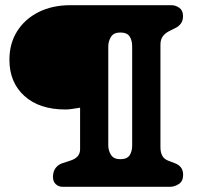

<svg xmlns="http://www.w3.org/2000/svg" viewBox="-20 -720 759 740"><path d="M489.4 -159V-541.1Q489.4 -564.6 479.5 -579.7Q469.6 -594.7 443.4 -594.7Q418.1 -594.7 407.7 -577.8Q397.3 -560.8 397.3 -541.1V-159Q397.3 -140.2 407.7 -123.3Q418.1 -106.4 443.4 -106.4Q469.6 -106.4 479.5 -121.4Q489.4 -136.5 489.4 -159ZM635.7 0H221.7Q205.6 0 194.9 -10.2Q184.2 -20.5 184.2 -37.7Q184.2 -58.8 194.1 -72.2Q204.1 -85.6 220.2 -90.9L250.6 -100.8Q270.2 -107 279.4 -117.9Q288.7 -128.8 288.7 -144.4V-305Q272.3 -302.3 258.3 -300.2Q244.3 -298 232.3 -298Q131.5 -298 73.9 -350.3Q16.3 -402.6 16.3 -489.5Q16.3 -552.3 46.1 -599.6Q75.8 -646.9 128.9 -673.5Q181.9 -700 251.6 -700H640.3Q656.8 -700 671.1 -689.9Q685.4 -679.7 685.4 -658.5Q685.4 -641.3 677.9 -630.5Q670.5 -619.7 658.4 -613.2L632 -600Q615.7 -591.7 607 -579.3Q598.4 -566.9 598.4 -548V-152.5Q598.4 -133 605.2 -120.1Q612.1 -107.2 627.9 -100.9L653.5 -91.1Q668.8 -85.5 677.3 -74.7Q685.8 -63.9 685.8 -45.7Q685.8 -21.5 669.1 -10.7Q652.4 0 635.7 0Z"/></svg>

Font: Fraunces SuperSoft 9pt
Style: Regular
Weight: 900
Version: Version 1.000;[b76b70a41]